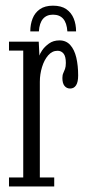

<svg xmlns="http://www.w3.org/2000/svg" viewBox="-20 -674 319 694"><path d="M12.5 0V-32.5H64V-491H12.5V-523.5H120L122.5 -473Q123.5 -478.5 132.2 -491.8Q141 -505 156.8 -516.5Q172.5 -528 195 -528Q219 -528 234 -511.2Q249 -494.5 255.8 -465.8Q262.5 -437 262.5 -401Q262.5 -377.5 255 -365.8Q247.5 -354 233.5 -354Q221 -354 213.2 -363.5Q205.5 -373 205.5 -392Q205.5 -403 208.8 -409.8Q212 -416.5 215 -424.8Q218 -433 218 -446.5Q218 -470 209.8 -480.2Q201.5 -490.5 188 -490.5Q168.5 -490.5 154 -473.8Q139.5 -457 131.8 -431.2Q124 -405.5 124 -378.5V-32.5H176V0ZM171.5 -653.5Q201.5 -653.5 219.8 -640.8Q238 -628 246.5 -607Q255 -586 255 -560.5H223.5Q221.5 -591 208.5 -606Q195.5 -621 171.5 -621Q148.5 -621 135.5 -606Q122.5 -591 120.5 -560.5H89.5Q89.5 -586 97.8 -607Q106 -628 124.2 -640.8Q142.5 -653.5 171.5 -653.5Z"/></svg>

Font: Imbue Thin 10pt Light
Style: Regular
Weight: 300
Version: Version 1.102